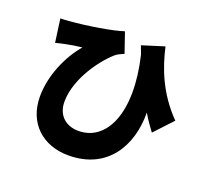

<svg xmlns="http://www.w3.org/2000/svg" viewBox="-138 -949 1276 1176"><g transform="rotate(20 500.0 -360.5)"><path d="M961 -368C830 -501 777 -650 749 -775L605 -730C612 -712 619 -694 625 -677C710 -321 606 -106 424 -106C346 -106 283 -153 283 -246C283 -402 411 -566 481 -622C496 -632 514 -640 529 -646L484 -777C416 -754 257 -728 143 -719C124 -717 104 -716 85 -716L106 -564C130 -570 145 -574 166 -578C198 -585 242 -592 273 -595C194 -503 131 -361 131 -225C131 -51 250 56 417 56C672 56 783 -141 780 -355C803 -316 827 -282 851 -250Z"/></g></svg>

Font: Noto Sans T Chinese Black
Style: Bold
Weight: 900
Designer: Ryoko NISHIZUKA (kana & ideographs); Paul D. Hunt (Latin, Greek & Cyrillic); Wenlong ZHANG (bopomofo); Sandoll Communica
Foundry: Adobe Systems Incorporated
Version: Version 1.000;PS 1;hotconv 1.0.78;makeotf.lib2.5.61930